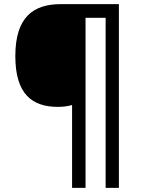

<svg xmlns="http://www.w3.org/2000/svg" viewBox="-20 -780 693 927"><path d="M554 127V-760H274C143 -760 54 -700 54 -509C54 -326 135 -264 259 -264C283 -264 308 -267 328 -273V127H393V-694H490V127Z"/></svg>

Font: Noto Sans Canadian Aboriginal Medium
Style: Regular
Weight: 500
Designer: Monotype Design Team, Typotheque's Kevin King
Foundry: Monotype Imaging Inc.
Version: Version 2.004